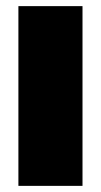

<svg xmlns="http://www.w3.org/2000/svg" viewBox="-20 -576 329 626"><path d="M249 -556V30H40V-556Z"/></svg>

Font: Repo
Style: ExtraBlack
Weight: 1000
Designer: Stefan Peev
Foundry: Context Ltd
Version: Version 001.000